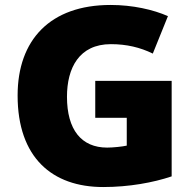

<svg xmlns="http://www.w3.org/2000/svg" viewBox="-20 -744 780 774"><path d="M364 -418V-269H491V-157C474 -153 435 -149 412 -149C308 -149 250 -221 250 -354C250 -470 299 -566 427 -566C490 -566 545 -553 596 -528L657 -679C598 -705 515 -724 426 -724C182 -724 51 -583 51 -359C51 -109 190 10 396 10C500 10 598 -8 672 -33V-418Z"/></svg>

Font: Noto Sans Sinhala Black
Style: Regular
Weight: 900
Designer: Jelle Bosma - Monotype Design Team
Foundry: Monotype Imaging Inc.
Version: Version 2.006